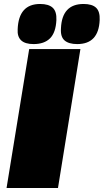

<svg xmlns="http://www.w3.org/2000/svg" viewBox="-20 -947 522 967"><path d="M13 0 127 -700H385L272 0ZM369 -725Q326 -725 305 -743.5Q284 -762 287 -804Q292 -927 401 -927Q444 -927 464 -908Q484 -889 482 -846Q477 -725 369 -725ZM149 -725Q64 -725 69 -800Q74 -927 182 -927Q225 -927 245.5 -908Q266 -889 264 -846Q261 -783 232 -754Q203 -725 149 -725Z"/></svg>

Font: Georama Extended Black
Style: Italic
Weight: 900
Width: 7
Italic angle: -9°
Designer: Jean-Baptiste Levee
Foundry: Production Type
Version: Version 1.000